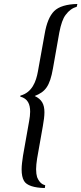

<svg xmlns="http://www.w3.org/2000/svg" viewBox="-20 -731 410 968"><path d="M279 -567C287 -608 297 -638 311 -656C327 -678 346 -691 367 -697L370 -711C317 -710 276 -698 253 -675C230 -652 214 -613 205 -559L171 -370C162 -320 142 -265 83 -249L82 -244C120 -234 132 -206 132 -168C132 -153 130 -138 127 -121L96 54C92 81 89 103 89 123C89 148 93 167 101 181C114 204 152 216 206 217L208 203C199 200 181 196 167 162C164 152 162 138 162 122C162 107 164 89 167 69L196 -95C201 -123 204 -146 204 -165C204 -205 191 -230 155 -247C208 -268 231 -295 247 -386Z"/></svg>

Font: Libertinus Serif
Style: Italic
Weight: 400
Italic angle: -12°
Designer: Philipp H. Poll, Khaled Hosny
Foundry: Caleb Maclennan
Version: Version 7.050;RELEASE